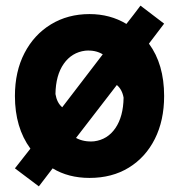

<svg xmlns="http://www.w3.org/2000/svg" viewBox="-20 -602 635 682"><path d="M563 -261Q563 -374 509 -447L563 -518L479 -582Q469 -569 455.5 -551Q442 -533 429 -517Q371 -552 298 -552Q221 -552 161 -515.5Q101 -479 67 -413.5Q33 -348 33 -261Q33 -149 88 -74L33 -4L118 60L167 -4Q223 30 298 30Q378 30 437.5 -6.5Q497 -43 530 -108.5Q563 -174 563 -261ZM177 -268Q178 -335 206.5 -375.5Q235 -416 283 -422Q319 -425 345 -409L201 -221Q182 -237 177 -268ZM419 -255Q418 -188 390 -147Q362 -106 314 -100Q278 -97 250 -112L395 -300Q414 -284 419 -255Z"/></svg>

Font: Repo Bold
Style: Bold
Weight: 700
Designer: Stefan Peev
Foundry: Context Ltd
Version: Version 1.502